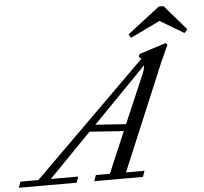

<svg xmlns="http://www.w3.org/2000/svg" viewBox="-126 -928 1051 989"><g transform="rotate(-5 400.0 -433.5)"><path d="M867.2 -737.8 851.1 -719.7 728 -793 574.7 -719.2 563.5 -737.8 731 -867.2H755.4ZM-68.4 0 -57.6 -30.8H35.2L617.7 -606.4Q612.3 -612.3 606 -616.7L610.4 -631.8L749 -676.3L758.3 -667.5Q722.7 -590.3 716.8 -575.7L488.3 -30.8H584L573.2 0H321.3L332.5 -30.8H404.8L495.6 -243.7L319.3 -255.9L99.6 -30.8H241.2L230 0ZM617.7 -528.8Q627.9 -553.7 628.9 -572.3L352.5 -289.1L510.3 -278.3Z"/></g></svg>

Font: Elstob 10pt
Style: Italic
Weight: 400
Italic angle: -20°
Designer: Peter S. Baker
Version: Version 1.015